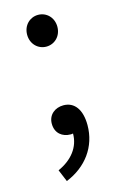

<svg xmlns="http://www.w3.org/2000/svg" viewBox="-104 -520 457 736"><g transform="rotate(-15 125.0 -152.0)"><path d="M125 -348C158 -348 185 -374 185 -411C185 -448 158 -474 125 -474C92 -474 65 -448 65 -411C65 -374 92 -348 125 -348ZM129 -114C96 -114 68 -93 68 -57C68 -19 95 1 127 1C130 1 134 1 137 0C137 54 103 97 47 122L67 170C148 137 199 69 199 -17C199 -78 173 -114 129 -114Z"/></g></svg>

Font: Cambridge Sans
Style: Regular
Weight: 400
Version: Version 2.020;PS 002.020;hotconv 1.0.88;makeotf.lib2.5.64775